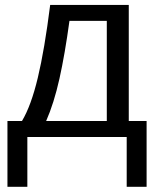

<svg xmlns="http://www.w3.org/2000/svg" viewBox="-20 -548 623 768"><path d="M407.2 -464.4H257.8Q239.7 -331.5 217.8 -233.2Q195.8 -134.8 164.6 -64H407.2ZM566.4 199.2H486.8V0H89.4V199.2H9.8V-64H67.9Q104.5 -125 131.3 -237.3Q158.2 -349.6 180.7 -528.3H495.1V-64H566.4Z"/></svg>

Font: Liberation Sans
Style: Regular
Weight: 400
Designer: Steve Matteson
Foundry: Ascender Corporation
Version: Version 2.00.1